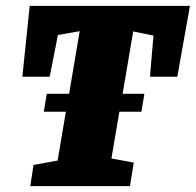

<svg xmlns="http://www.w3.org/2000/svg" viewBox="-20 -633 666 653"><path d="M583 -372H490L502 -512L433 -526L397 -314H471L461 -253H386L359 -94L435 -80L422 0H83L94 -72L176 -87L204 -253H129L139 -314H215L251 -527L177 -514L149 -372H56L81 -613H626Z"/></svg>

Font: Grenze Black
Style: Italic
Weight: 900
Italic angle: -10°
Designer: Renata Polastri
Foundry: Omnibus-Type
Version: Version 1.002; ttfautohint (v1.8)